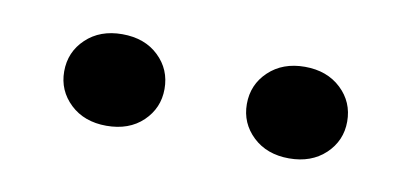

<svg xmlns="http://www.w3.org/2000/svg" viewBox="-30 -789 518 241"><g transform="rotate(10 229.0 -668.5)"><path d="M47.9 -668Q47.9 -692.9 65.7 -709.7Q83.5 -726.6 111.8 -726.6Q140.6 -726.6 158.2 -709.7Q175.8 -692.9 175.8 -668Q175.8 -643.6 158.2 -626.7Q140.6 -609.9 111.8 -609.9Q83.5 -609.9 65.7 -626.7Q47.9 -643.6 47.9 -668ZM280.8 -667.5Q280.8 -692.4 298.6 -709.2Q316.4 -726.1 344.7 -726.1Q373 -726.1 390.9 -709.2Q408.7 -692.4 408.7 -667.5Q408.7 -643.1 390.9 -626.2Q373 -609.4 344.7 -609.4Q316.4 -609.4 298.6 -626.2Q280.8 -643.1 280.8 -667.5Z"/></g></svg>

Font: Vazirmatn FD SemiBold
Style: Regular
Weight: 600
Designer: Saber Rastikerdar
Foundry: Saber Rastikerdar
Version: Version 33.001